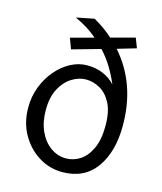

<svg xmlns="http://www.w3.org/2000/svg" viewBox="-104 -750 709 839"><g transform="rotate(15 250.0 -330.0)"><path d="M256 12Q198 12 149 -18.5Q100 -49 70 -102Q40 -155 40 -223Q40 -273 57 -317Q74 -361 103 -395Q132 -429 168 -448Q204 -467 242 -467Q320 -467 369 -415Q353 -453 332 -487.5Q311 -522 283 -552L155 -516L137 -564L241 -592Q219 -611 193.5 -627Q168 -643 139 -656L220 -672Q243 -659 264.5 -644Q286 -629 307 -610L415 -639L432 -595L347 -570Q460 -442 460 -253Q460 -133 407.5 -60.5Q355 12 256 12ZM256 -50Q290 -50 319.5 -69Q349 -88 368 -128.5Q387 -169 387 -232Q387 -297 366.5 -335Q346 -373 315.5 -389.5Q285 -406 253 -406Q221 -406 189.5 -386.5Q158 -367 137.5 -328.5Q117 -290 117 -232Q117 -178 135.5 -137Q154 -96 186 -73Q218 -50 256 -50Z"/></g></svg>

Font: Ligconsolata
Style: Regular
Weight: 400
Monospace: yes
Designer: Raph Levien, Cyreal, Brenton Simpson
Foundry: Raph Levien, Cyreal, Google
Version: Version 3.001; ttfautohint (v1.8.2.53-6de2)